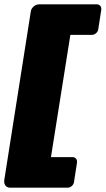

<svg xmlns="http://www.w3.org/2000/svg" viewBox="-42 -745 490 890"><path d="M-22.5 91.7 100.8 -691.7Q102.5 -705 114.2 -715Q125.8 -725 140 -725H406.7Q415 -725 421.2 -719.2Q427.5 -713.3 427.5 -704.2V-700L413.3 -608.3Q411.7 -598.3 402.9 -590.8Q394.2 -583.3 384.2 -583.3H284.2L194.2 -16.7H294.2Q303.3 -16.7 309.2 -10.8Q315 -5 315 4.2V8.3L300.8 100Q299.2 110 290.4 117.5Q281.7 125 271.7 125H5Q-7.5 125 -15 117.1Q-22.5 109.2 -22.5 96.7Z"/></svg>

Font: BoonTook Mon
Style: Italic
Weight: 400
Italic angle: -9°
Designer: Sungsit Sawaiwan
Foundry: FontUni
Version: Version 3.0